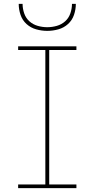

<svg xmlns="http://www.w3.org/2000/svg" viewBox="-20 -975 490 995"><path d="M74 0V-19H215V-716H74V-735H376V-716H235V-19H376V0ZM225 -815Q196 -815 167.5 -823Q139 -831 117.5 -850.5Q96 -870 86.5 -898Q77 -926 77 -955H97Q97 -930 105.5 -905.5Q114 -881 132.5 -864.5Q151 -848 175.5 -841Q200 -834 225 -834Q250 -834 274.5 -841Q299 -848 317.5 -864.5Q336 -881 344.5 -905.5Q353 -930 353 -955H373Q373 -926 363.5 -898Q354 -870 332.5 -850.5Q311 -831 282.5 -823Q254 -815 225 -815Z"/></svg>

Font: Iosevka Etoile Thin
Style: Regular
Weight: 100
Designer: Belleve Invis
Foundry: Belleve Invis
Version: Version 22.1.2; ttfautohint (v1.8.4)